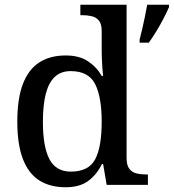

<svg xmlns="http://www.w3.org/2000/svg" viewBox="-20 -780 733 810"><path d="M569 -613Q575 -635 580.5 -660Q586 -685 591.5 -710.5Q597 -736 601 -760H693V-750Q684 -729 670 -702Q656 -675 639.5 -648Q623 -621 608 -600H569ZM257 10Q191 10 145.5 -19Q100 -48 76.5 -109.5Q53 -171 53 -267Q53 -364 76.5 -425.5Q100 -487 145.5 -516.5Q191 -546 257 -546Q314 -546 350.5 -522Q387 -498 409 -460H415Q412 -486 410.5 -517Q409 -548 409 -572V-649Q409 -679 397.5 -693Q386 -707 367.5 -711.5Q349 -716 327 -716H319V-760H514V-113Q514 -83 525.5 -68Q537 -53 555.5 -48.5Q574 -44 596 -44H604V0H430L415 -88H410Q388 -43 352 -16.5Q316 10 257 10ZM279 -56Q354 -56 381.5 -108Q409 -160 409 -267Q409 -370 381.5 -425Q354 -480 278 -480Q237 -480 211 -455.5Q185 -431 173 -383.5Q161 -336 161 -266Q161 -161 188.5 -108.5Q216 -56 279 -56Z"/></svg>

Font: ET Text
Style: Regular
Weight: 470
Designer: Monotype Design Team
Foundry: Monotype Imaging Inc.
Version: Version 2.009